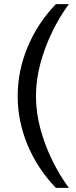

<svg xmlns="http://www.w3.org/2000/svg" viewBox="-20 -756 371 934"><path d="M252 158Q163 66 114.5 -50Q66 -166 66 -288Q66 -411 114.5 -527.5Q163 -644 252 -736H315Q270 -675 234 -601Q198 -527 176.5 -447.5Q155 -368 155 -288Q155 -209 176.5 -129.5Q198 -50 234 23.5Q270 97 315 158Z"/></svg>

Font: Archivo Expanded
Style: Regular
Weight: 400
Width: 7
Designer: Hector Gatti
Foundry: Omnibus-Type
Version: Version 2.001